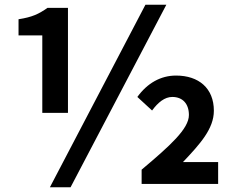

<svg xmlns="http://www.w3.org/2000/svg" viewBox="-20 -774 988 808"><path d="M158 -299H266V-741H180C143 -715 116 -702 58 -693V-625H158ZM190 14H277L680 -754H592ZM576 0H898V-92H750C822 -168 880 -232 880 -308C880 -403 816 -456 721 -456C656 -456 600 -424 558 -366L620 -309C645 -343 673 -366 705 -366C749 -366 775 -337 775 -290C775 -232 696 -161 576 -60Z"/></svg>

Font: Source Han Sans KR
Style: Bold
Weight: 700
Designer: Ryoko NISHIZUKA 西塚涼子 (kana, bopomofo & ideographs); Paul D. Hunt (Latin, Greek & Cyrillic); Sandoll Communications 산돌커뮤니
Foundry: Adobe
Version: Version 2.004;hotconv 1.0.118;makeotfexe 2.5.65603